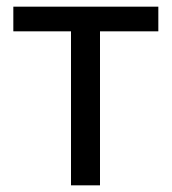

<svg xmlns="http://www.w3.org/2000/svg" viewBox="-20 -556 516 576"><path d="M455 -462H280V0H193V-462H20V-536H455Z"/></svg>

Font: Noto Sans IKEA
Style: Regular
Weight: 400
Designer: Monotype Design Team
Foundry: Monotype Imaging Inc.
Version: Version 2.001